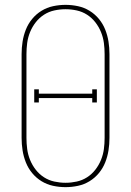

<svg xmlns="http://www.w3.org/2000/svg" viewBox="-20 -763 540 791"><path d="M250 8Q224 8 198.5 2.5Q173 -3 151 -16.5Q129 -30 112.5 -50Q96 -70 86.5 -94Q77 -118 73 -143.5Q69 -169 69 -195V-540Q69 -566 73 -591.5Q77 -617 86.5 -641Q96 -665 112.5 -685Q129 -705 151 -718.5Q173 -732 198.5 -737.5Q224 -743 250 -743Q276 -743 301.5 -737.5Q327 -732 349 -718.5Q371 -705 387.5 -685Q404 -665 413.5 -641Q423 -617 427 -591.5Q431 -566 431 -540V-195Q431 -169 427 -143.5Q423 -118 413.5 -94Q404 -70 387.5 -50Q371 -30 349 -16.5Q327 -3 301.5 2.5Q276 8 250 8ZM250 -10Q273 -10 296 -15Q319 -20 338.5 -32.5Q358 -45 372.5 -63.5Q387 -82 396 -104Q405 -126 408 -149Q411 -172 411 -195V-540Q411 -563 408 -586Q405 -609 396 -631Q387 -653 372.5 -671.5Q358 -690 338.5 -702.5Q319 -715 296 -720Q273 -725 250 -725Q227 -725 204 -720Q181 -715 161.5 -702.5Q142 -690 127.5 -671.5Q113 -653 104 -631Q95 -609 92 -586Q89 -563 89 -540V-195Q89 -172 92 -149Q95 -126 104 -104Q113 -82 127.5 -63.5Q142 -45 161.5 -32.5Q181 -20 204 -15Q227 -10 250 -10ZM121 -341V-395H140V-377H360V-395H379V-341H360V-359H140V-341Z"/></svg>

Font: Iosevka Curly Slab Thin
Style: Regular
Weight: 100
Monospace: yes
Designer: Belleve Invis
Foundry: Belleve Invis
Version: Version 22.1.2; ttfautohint (v1.8.4)